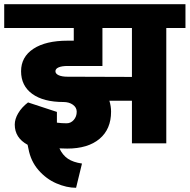

<svg xmlns="http://www.w3.org/2000/svg" viewBox="-55 -680 900 911"><path d="M825 -547H734V0H571V-202H464Q472 -176 472 -150Q472 -67 417 -21Q362 25 264 25Q238 25 227 24Q242 56 267 73Q292 90 334 96L306 211Q261 211 212.5 190Q164 169 127.5 127Q91 85 80 26L76 7Q15 -26 15 -89Q15 -115 31.5 -143Q48 -171 78 -194L215 -149V-98Q238 -95 261 -95Q281 -95 295 -111Q309 -127 309 -150Q309 -170 291 -183Q273 -196 246 -196Q151 -196 98 -234.5Q45 -273 45 -342Q45 -410 103.5 -448.5Q162 -487 266 -487H295V-547H-35V-660H825ZM571 -315V-547H431V-367H266Q239 -367 223.5 -360.5Q208 -354 208 -342Q208 -330 223.5 -323Q239 -316 266 -316H276Z"/></svg>

Font: Akshar
Style: Bold
Weight: 700
Designer: Tall Chai
Foundry: Tall Chai
Version: Version 1.000